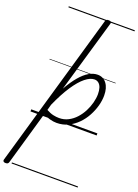

<svg xmlns="http://www.w3.org/2000/svg" viewBox="-344 -1116 1245 1733"><g transform="rotate(20 278.5 -250.0)"><path d="M-54 515Q-67 515 -73.5 508.5Q-80 502 -77 491L352 -995Q356 -1006 362 -1010.5Q368 -1015 382 -1015Q398 -1015 404.5 -1009.5Q411 -1004 407 -992L204 -293Q248 -371 291 -421Q334 -471 375.5 -495Q417 -519 458 -519Q511 -519 543.5 -477Q576 -435 576 -361Q576 -314 562 -262.5Q548 -211 521 -161Q494 -111 454.5 -71Q415 -31 365 -7Q315 17 255 17Q224 17 190 7.5Q156 -2 126 -22L-23 496Q-26 506 -33 510.5Q-40 515 -54 515ZM139 -65Q175 -45 205 -38.5Q235 -32 262 -32Q309 -32 349 -52.5Q389 -73 420.5 -107.5Q452 -142 474 -184.5Q496 -227 507.5 -271.5Q519 -316 519 -355Q519 -389 511 -414.5Q503 -440 486 -454.5Q469 -469 445 -469Q405 -469 357 -430.5Q309 -392 257.5 -314.5Q206 -237 154 -120ZM0 490H635V500H0ZM0 -20H635V0H0ZM0 -505H635V-500H0ZM0 -1010H635V-1000H0Z"/></g></svg>

Font: Playwrite AU QLD Guides
Style: Regular
Weight: 400
Designer: Veronika Burian, José Scaglione
Foundry: TypeTogether
Version: Version 1.003